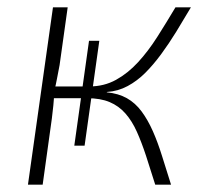

<svg xmlns="http://www.w3.org/2000/svg" viewBox="-20 -502 560 522"><path d="M499 -482Q479 -448 459 -415.5Q439 -383 418 -354.5Q397 -326 375 -304Q353 -282 327 -268Q301 -254 271 -252L270 -251Q302 -248 325 -235Q348 -222 365 -199Q382 -176 395.5 -145.5Q409 -115 420.5 -78Q432 -41 445 0H402Q389 -42 377 -78.5Q365 -115 352 -144Q339 -173 321 -193.5Q303 -214 278 -224.5Q253 -235 217 -235L223 -267Q263 -267 295.5 -285Q328 -303 355.5 -333Q383 -363 407.5 -401.5Q432 -440 457 -482ZM164 -482 142 -325Q138 -305 135 -288.5Q132 -272 127 -252Q127 -233 125 -215Q123 -197 121 -180L96 0H56L124 -482ZM249 -267 245 -235H113L118 -267ZM182 -106 222 -391H250L210 -106Z"/></svg>

Font: Exo 2 ExtraLight
Style: Italic
Weight: 250
Italic angle: -8°
Designer: Natanael Gama
Foundry: Natanael Gama
Version: Version 2.010